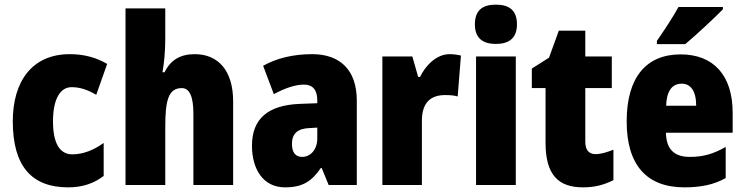

<svg xmlns="http://www.w3.org/2000/svg" viewBox="-20 -796 3204 826"><path d="M273 10C335 10 384 -7 426 -39V-181C383 -150 337 -132 291 -132C238 -132 208 -178 208 -274C208 -370 239 -421 288 -421C324 -421 357 -410 394 -388L441 -521C395 -548 343 -563 280 -563C119 -563 35 -447 35 -274C35 -78 119 10 273 10Z M691 -630V-760H520V0H691V-250C691 -363 704 -417 762 -417C796 -417 812 -380 812 -306V0H983V-360C983 -493 918 -563 818 -563C757 -563 714 -539 688 -485H679C686 -525 691 -574 691 -630Z M1323 -563C1240 -563 1169 -545 1112 -513L1158 -391C1208 -418 1252 -432 1287 -432C1325 -432 1345 -410 1345 -364V-352L1267 -349C1135 -343 1064 -287 1064 -169C1064 -70 1111 10 1206 10C1282 10 1321 -16 1360 -73H1364L1394 0H1515V-363C1515 -496 1442 -563 1323 -563ZM1311 -245 1345 -247V-200C1345 -153 1316 -121 1280 -121C1252 -121 1236 -139 1236 -177C1236 -220 1259 -243 1311 -245Z M1914 -563C1857 -563 1810 -513 1787 -465H1779L1754 -553H1625V0H1795V-276C1795 -357 1835 -387 1895 -387C1920 -387 1936 -385 1949 -381L1963 -557C1946 -561 1930 -563 1914 -563Z M2113 -776C2055 -776 2023 -751 2023 -691C2023 -632 2057 -607 2113 -607C2170 -607 2204 -632 2204 -691C2204 -751 2172 -776 2113 -776ZM2199 -553H2028V0H2199Z M2542 -133C2513 -133 2498 -151 2498 -187V-417H2612V-553H2498V-664H2384L2342 -548L2268 -501V-417H2327V-182C2327 -46 2380 10 2488 10C2542 10 2581 -2 2619 -21V-152C2591 -141 2566 -133 2542 -133Z M3090 -756V-766H2899C2875 -722 2839 -668 2806 -620V-606H2928C2979 -649 3056 -721 3090 -756ZM2908 -562C2760 -562 2676 -463 2676 -274C2676 -86 2762 10 2924 10C2997 10 3052 -2 3102 -30V-164C3048 -133 3004 -121 2947 -121C2879 -121 2846 -156 2845 -225H3132V-310C3132 -474 3048 -562 2908 -562ZM2913 -436C2951 -436 2975 -405 2975 -341H2846C2848 -410 2875 -436 2913 -436Z"/></svg>

Font: Noto Sans Devanagari Condensed Black
Style: Regular
Weight: 900
Width: 3
Designer: Jelle Bosma - Monotype Design Team
Foundry: Monotype Imaging Inc.
Version: Version 2.004